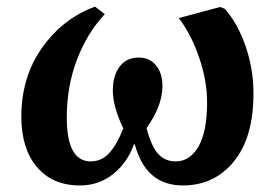

<svg xmlns="http://www.w3.org/2000/svg" viewBox="-20 -549 838 584"><path d="M223.1 15.1Q139.6 15.1 92.3 -41Q44.9 -97.2 44.9 -193.8Q44.9 -314.5 107.9 -403.6Q170.9 -492.7 269 -528.8L298.8 -505.9Q244.6 -448.2 213.9 -366.9Q183.1 -285.6 183.1 -191.9Q183.1 -58.1 255.9 -58.1Q289.1 -58.1 312.3 -83.5Q335.4 -108.9 355 -158.2Q323.2 -225.6 323.2 -272.9Q323.2 -319.8 344.2 -346.9Q365.2 -374 401.9 -374Q434.6 -374 454.3 -350.6Q474.1 -327.1 474.1 -286.1Q474.1 -228 425.8 -159.2Q439.9 -104.5 460.9 -81.3Q481.9 -58.1 514.2 -58.1Q557.6 -58.1 583.7 -103.3Q609.9 -148.4 609.9 -237.8Q609.9 -303.2 585.9 -373.5Q562 -443.8 523.9 -494.1L649.9 -527.8L664.1 -522Q704.1 -476.1 727.5 -407Q751 -337.9 751 -265.1Q751 -130.9 691.4 -57.9Q631.8 15.1 536.1 15.1Q423.3 15.1 390.1 -109.9H387.2Q368.7 -56.2 325.2 -20.5Q281.7 15.1 223.1 15.1Z"/></svg>

Font: Literata SemiBold
Style: Italic
Weight: 650
Italic angle: -2.39999°
Designer: Latin by Veronika Burian and Jose Scaglione. Greek by Irene Vlachou. Cyrillic by Vera Evstafieva
Foundry: TypeTogether
Version: Version 3.021